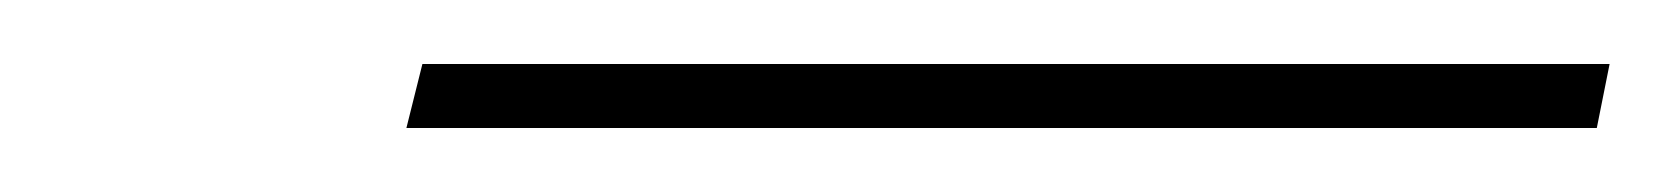

<svg xmlns="http://www.w3.org/2000/svg" viewBox="-20 -813 523 60"><path d="M107 -773 112 -793H483L479 -773Z"/></svg>

Font: Noto Serif Display ExtraCondensed
Style: Bold Italic
Weight: 700
Width: 2
Italic angle: -12°
Designer: Monotype Design Team
Foundry: Monotype Imaging Inc.
Version: Version 2.009